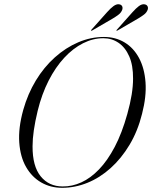

<svg xmlns="http://www.w3.org/2000/svg" viewBox="-20 -887 727 917"><path d="M476.5 -710.5Q531.5 -710.5 574.8 -684.5Q618 -658.5 644 -610Q670 -561.5 675 -494Q680 -426.5 658.5 -343.5Q638 -261 598.8 -195.5Q559.5 -130 508.2 -84Q457 -38 397.8 -14Q338.5 10 276.5 10Q221.5 10 177 -15.5Q132.5 -41 104.8 -89Q77 -137 72 -206.2Q67 -275.5 91 -362Q112.5 -438.5 151.2 -502.5Q190 -566.5 242 -613Q294 -659.5 353.8 -685Q413.5 -710.5 476.5 -710.5ZM279.5 3.5Q324.5 4 368.5 -16Q412.5 -36 453 -78Q493.5 -120 528 -185.5Q562.5 -251 588 -342.5Q602 -392.5 608.8 -434.5Q615.5 -476.5 615.5 -511Q616 -575 597.2 -617.8Q578.5 -660.5 546.2 -682.5Q514 -704.5 473.5 -704.5Q424.5 -704.5 376.8 -680.5Q329 -656.5 287 -611.2Q245 -566 212.2 -501.8Q179.5 -437.5 160 -358Q147.5 -306.5 141.5 -264.5Q135.5 -222.5 135.5 -188.5Q135 -93.5 174.2 -45Q213.5 3.5 279.5 3.5ZM491.5 -829Q508 -847.5 522 -857.8Q536 -868 548 -866.5Q558.5 -865.5 562.8 -858.2Q567 -851 564 -841Q559 -827 546.8 -817.5Q534.5 -808 518.5 -798.5L420.5 -741.5Q418.5 -740.5 417 -740.2Q415.5 -740 414.5 -741Q414.5 -742 415 -743.2Q415.5 -744.5 417.5 -746ZM613 -829Q629.5 -847.5 643.2 -857.8Q657 -868 669 -866.5Q679.5 -865.5 684 -858.2Q688.5 -851 685.5 -841Q680.5 -827 668 -817.5Q655.5 -808 639.5 -798.5L541.5 -741.5Q539.5 -740.5 538.2 -740.2Q537 -740 536 -741Q536 -742 536.5 -743.2Q537 -744.5 539 -746Z"/></svg>

Font: Fraunces 120pt Light
Style: Italic
Weight: 300
Italic angle: -16°
Version: Version 1.000;[b76b70a41]